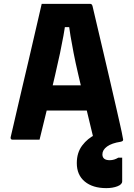

<svg xmlns="http://www.w3.org/2000/svg" viewBox="-20 -720 690 990"><path d="M149 -280H351Q368 -280 384.5 -280Q401 -280 417 -280L454 -289L470 -219L485 -150H158Q155 -150 152.5 -151.5Q150 -153 148.5 -155.5Q147 -158 147 -161ZM184 0Q149 0 113.5 0Q78 0 43 0Q41 0 39 -1Q37 -2 35.5 -5Q34 -8 35 -13Q40 -34 49.5 -75Q59 -116 71.5 -170Q84 -224 98.5 -285.5Q113 -347 127.5 -408.5Q142 -470 155 -527Q168 -584 178.5 -628.5Q189 -673 195 -700Q258 -700 325 -700Q392 -700 445 -700Q449 -700 451 -698.5Q453 -697 454.5 -695Q456 -693 457 -689Q469 -636 483.5 -576Q498 -516 513.5 -448.5Q529 -381 546.5 -307Q564 -233 582 -153Q590 -116 599 -78Q608 -40 615 0Q584 0 547 0Q510 0 478 0Q472 0 468.5 -1.5Q465 -3 463 -7Q461 -11 459 -19Q435 -117 416.5 -195.5Q398 -274 383.5 -336Q369 -398 359.5 -447Q350 -496 343.5 -535Q337 -574 333 -606L377 -580H275L318 -606Q314 -574 307 -535Q300 -496 289.5 -446Q279 -396 264 -332Q249 -268 229.5 -186Q210 -104 184 0ZM552 -45Q566 -45 579.5 -35Q593 -25 615 0Q615 3 613 6Q611 9 602 11Q556 18 532 35.5Q508 53 508 76Q508 91 517.5 98.5Q527 106 546 106Q558 106 569 102.5Q580 99 590 93H610Q610 103 610 115.5Q610 128 610 150.5Q610 173 610 215Q610 231 585.5 240.5Q561 250 528 250Q458 250 417 216Q376 182 376 121Q376 67 404 30Q432 -7 472.5 -26Q513 -45 552 -45Z"/></svg>

Font: Recursive ExtraBold
Style: Regular
Weight: 800
Version: Version 1.085